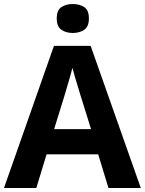

<svg xmlns="http://www.w3.org/2000/svg" viewBox="-20 -948 730 968"><path d="M526.9 0 475.1 -169.9H214.8L163.1 0H0L252 -716.8H437L689.9 0ZM439 -296.9 387.2 -462.9Q382.3 -479.5 374.3 -505.6Q366.2 -531.7 358.2 -558.8Q350.1 -585.9 345.2 -606Q340.3 -585.9 331.8 -556.4Q323.2 -526.9 315.4 -500.5Q307.6 -474.1 304.2 -462.9L252.9 -296.9ZM347.2 -927.7Q380.4 -927.7 404.3 -912.4Q428.2 -897 428.2 -855Q428.2 -813.5 404.3 -797.6Q380.4 -781.7 347.2 -781.7Q313.5 -781.7 289.8 -797.6Q266.1 -813.5 266.1 -855Q266.1 -897 289.8 -912.4Q313.5 -927.7 347.2 -927.7Z"/></svg>

Font: Open Sans
Style: Bold
Weight: 700
Designer: Monotype Design Team
Foundry: Monotype Imaging Inc.
Version: Version 3.000; ttfautohint (v1.8.4)